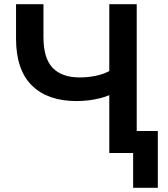

<svg xmlns="http://www.w3.org/2000/svg" viewBox="-20 -725 795 910"><path d="M611 165V0H498V-274Q480 -266 454.5 -259.5Q429 -253 400 -249.5Q371 -246 343 -246Q206 -246 131 -320Q56 -394 56 -542V-705H186V-549Q186 -449 229.5 -403.5Q273 -358 358 -358Q394 -358 430.5 -365Q467 -372 498 -388V-705H628V-104H728V165Z"/></svg>

Font: Nunito Sans 11pt
Style: Bold
Weight: 700
Version: Version 3.101;gftools[0.9.27]